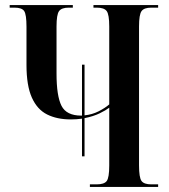

<svg xmlns="http://www.w3.org/2000/svg" viewBox="-20 -734 665 754"><path d="M302 -120V-268Q281 -265 258 -265Q204 -265 165 -284.5Q126 -304 105 -351Q84 -398 84 -479V-629Q84 -677 75 -690.5Q66 -704 37 -704H18V-714H266V-704H250Q222 -704 212 -690.5Q202 -677 202 -630V-445Q202 -357 221.5 -318.5Q241 -280 299 -280H302V-480H312V-281Q342 -284 367.5 -297Q393 -310 409 -324V-630Q409 -677 399 -690.5Q389 -704 360 -704H347V-714H601V-704H574Q546 -704 536 -690.5Q526 -677 526 -630V-85Q526 -36 536 -23Q546 -10 574 -10H601V0H333V-10H360Q389 -10 399 -23Q409 -36 409 -84V-311Q396 -301 371.5 -289Q347 -277 312 -270V-120Z"/></svg>

Font: Noto Serif Display ExtraCondensed SemiBold
Style: Regular
Weight: 600
Width: 2
Designer: Monotype Design Team
Foundry: Monotype Imaging Inc.
Version: Version 2.009